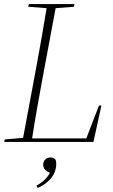

<svg xmlns="http://www.w3.org/2000/svg" viewBox="-20 -694 554 939"><path d="M255 108C255 101 254 94 252 87C245 80 237 76 227 76C207 76 191 90 191 112C191 129 203 143 224 151C212 175 190 197 158 214L165 225C206 207 255 169 255 108ZM1 0H437L476 -178H464L402 -17H137C152 -115 170 -213 188 -311L252 -654L342 -661L344 -674H121L118 -661L208 -654C192 -557 175 -459 157 -363L93 -20L3 -12Z"/></svg>

Font: Source Serif 4 Display Light
Style: Italic
Weight: 300
Italic angle: -12°
Designer: Frank Grießhammer
Foundry: Adobe Systems Incorporated
Version: Version 4.004;hotconv 1.0.117;makeotfexe 2.5.65602